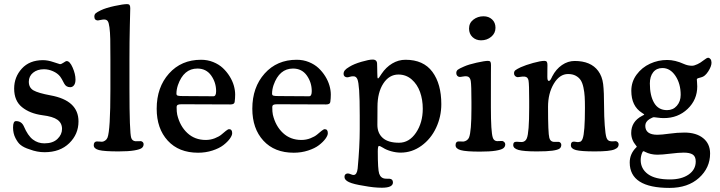

<svg xmlns="http://www.w3.org/2000/svg" viewBox="-20 -734 3524 940"><path d="M96.7 -115.7Q116.2 -69.8 140.9 -51Q165.5 -32.2 197.3 -32.2Q238.8 -32.2 261.2 -53.7Q283.7 -75.2 283.7 -103Q283.7 -131.3 261.5 -147.5Q239.3 -163.6 187.5 -169.9Q126 -178.2 87.6 -209.5Q49.3 -240.7 49.3 -300.3Q49.3 -356.9 86.9 -398.2Q124.5 -439.5 190.4 -439.5Q214.4 -439.5 242.7 -429.7Q271 -419.9 273.4 -419.9Q280.8 -419.9 291.5 -427.5Q302.2 -435.1 306.2 -435.1Q321.8 -435.1 335.7 -403.1Q349.6 -371.1 349.6 -344.7Q349.6 -326.2 342.3 -316.7Q335 -307.1 323.7 -307.1Q303.7 -307.1 294.4 -324.7Q280.8 -351.6 274.4 -359.4Q261.7 -375.5 239.5 -385.3Q217.3 -395 195.3 -395Q162.6 -395 141.8 -377.9Q121.1 -360.8 121.1 -334Q121.1 -304.7 144 -291.5Q167 -278.3 227.5 -267.1Q364.3 -242.2 364.3 -139.6Q364.3 -77.1 319.1 -33Q273.9 11.2 198.2 11.2Q161.6 11.2 126 -2.4Q95.7 -11.7 79.6 -25.4Q67.4 -35.2 55.7 -57.9Q43.9 -80.6 43.9 -109.9Q43.9 -141.1 58.1 -141.1Q85.4 -141.1 96.7 -115.7Z M520.5 -295.4V-444.3Q520.5 -508.3 519.8 -542.5Q519 -576.7 515.9 -599.9Q512.7 -623 507.8 -630.1Q502.9 -637.2 494.1 -638.2Q484.4 -639.2 473.6 -636.5Q462.9 -633.8 459 -633.8Q441.9 -634.8 441.9 -652.8Q441.9 -663.1 448.5 -668.9Q455.1 -674.8 473.6 -683.6Q497.6 -695.3 540.5 -704.6Q583.5 -713.9 602.5 -713.9Q611.3 -713.9 614.5 -709.2Q617.7 -704.6 617.7 -693.4Q617.7 -686.5 615.7 -609.9Q613.8 -533.2 613.8 -442.9V-301.8Q613.8 -83 622.6 -58.6Q627.9 -43.5 644 -42.5Q649.9 -42 657.5 -42.7Q665 -43.5 669.4 -43Q674.8 -42.5 679 -38.3Q683.1 -34.2 683.1 -28.3Q683.1 -16.6 674.3 -9.5Q665.5 -2.4 637.5 2.4Q609.4 7.3 560.1 7.3Q490.2 7.3 464.6 0.7Q439 -5.9 439 -22.9Q439 -40 453.1 -41.5Q457 -42 466.1 -41Q475.1 -40 479.5 -40Q486.8 -40.5 494.6 -45.7Q502.4 -50.8 506.3 -60.1Q520.5 -96.2 520.5 -295.4Z M964.4 -441.4Q996.1 -441.4 1023.9 -430.2Q1051.8 -418.9 1071 -400.9Q1090.3 -382.8 1104.2 -360.4Q1118.2 -337.9 1124.8 -314.9Q1131.3 -292 1131.3 -271Q1131.3 -252.4 1128.9 -235.4Q1127.9 -222.7 1108.4 -222.7L868.7 -223.6Q855 -223.6 849.9 -220.5Q844.7 -217.3 844.7 -209Q844.7 -185.5 847.7 -172.4Q860.8 -116.7 897.2 -82.8Q933.6 -48.8 987.3 -48.8Q1010.7 -48.8 1031.7 -57.1Q1052.7 -65.4 1064.2 -75.2Q1075.7 -85 1085.9 -93.3Q1096.2 -101.6 1101.6 -101.6Q1116.7 -101.6 1116.7 -82Q1116.7 -70.8 1105.2 -54.9Q1093.8 -39.1 1073.5 -23.4Q1053.2 -7.8 1020.3 2.9Q987.3 13.7 949.7 13.7Q855.5 13.7 801.3 -45.4Q747.1 -104.5 747.1 -201.7Q747.1 -306.6 807.4 -374Q867.7 -441.4 964.4 -441.4ZM1024.9 -262.7Q1038.1 -262.7 1038.1 -287.6Q1038.1 -330.1 1013.9 -364.3Q989.7 -398.4 946.3 -398.4Q879.4 -398.4 851.1 -317.4Q843.8 -295.4 843.8 -275.4Q843.8 -267.6 850.6 -265.6Q857.4 -263.7 875.5 -263.7Z M1432.6 -441.4Q1464.4 -441.4 1492.2 -430.2Q1520 -418.9 1539.3 -400.9Q1558.6 -382.8 1572.5 -360.4Q1586.4 -337.9 1593 -314.9Q1599.6 -292 1599.6 -271Q1599.6 -252.4 1597.2 -235.4Q1596.2 -222.7 1576.7 -222.7L1336.9 -223.6Q1323.2 -223.6 1318.1 -220.5Q1313 -217.3 1313 -209Q1313 -185.5 1315.9 -172.4Q1329.1 -116.7 1365.5 -82.8Q1401.9 -48.8 1455.6 -48.8Q1479 -48.8 1500 -57.1Q1521 -65.4 1532.5 -75.2Q1543.9 -85 1554.2 -93.3Q1564.5 -101.6 1569.8 -101.6Q1585 -101.6 1585 -82Q1585 -70.8 1573.5 -54.9Q1562 -39.1 1541.7 -23.4Q1521.5 -7.8 1488.5 2.9Q1455.6 13.7 1418 13.7Q1323.7 13.7 1269.5 -45.4Q1215.3 -104.5 1215.3 -201.7Q1215.3 -306.6 1275.6 -374Q1335.9 -441.4 1432.6 -441.4ZM1493.2 -262.7Q1506.3 -262.7 1506.3 -287.6Q1506.3 -330.1 1482.2 -364.3Q1458 -398.4 1414.6 -398.4Q1347.7 -398.4 1319.3 -317.4Q1312 -295.4 1312 -275.4Q1312 -267.6 1318.8 -265.6Q1325.7 -263.7 1343.8 -263.7Z M1741.2 -101.1V-167.5Q1741.2 -250.5 1738.3 -291.7Q1735.4 -333 1729.7 -346.2Q1724.1 -359.4 1712.4 -360.4Q1703.1 -361.3 1693.4 -358.2Q1683.6 -355 1678.7 -355.5Q1671.4 -356 1666.7 -360.4Q1662.1 -364.7 1662.1 -372.1Q1662.1 -382.3 1668.5 -390.1Q1674.8 -397.9 1690.9 -407.2Q1712.9 -420.9 1749.8 -431.6Q1786.6 -442.4 1804.2 -442.4Q1826.2 -442.4 1826.2 -420.9Q1826.2 -415 1826.7 -401.4Q1827.1 -387.7 1827.1 -377.9Q1827.1 -362.8 1827.9 -356.2Q1828.6 -349.6 1831.1 -350.1Q1834.5 -350.6 1848.1 -372.6Q1869.6 -404.8 1900.1 -423.1Q1930.7 -441.4 1965.3 -441.4Q2053.2 -441.4 2096.9 -382.3Q2140.6 -323.2 2140.6 -224.1Q2140.6 -163.1 2115.2 -108.6Q2089.8 -54.2 2043.5 -20.5Q1997.1 13.2 1941.4 13.2Q1919.4 13.2 1895.5 6.6Q1871.6 0 1855 -10.7Q1840.8 -19.5 1835.4 -19.5Q1829.6 -19.5 1829.6 7.3Q1829.6 96.2 1836.4 116.2Q1844.2 139.2 1866.7 140.6Q1870.6 141.1 1877 141.1Q1883.3 141.1 1887.2 141.1Q1903.8 142.6 1903.8 159.2Q1903.8 185.1 1849.6 185.1Q1810.1 185.1 1761.7 175.8Q1710.9 168 1688.7 157.7Q1666.5 147.5 1666.5 132.3Q1666.5 116.2 1682.6 115.2Q1689 115.2 1697.5 119.1Q1706.1 123 1711.9 122.6Q1727.5 121.6 1731 91.3Q1741.2 -16.6 1741.2 -101.1ZM1933.6 -35.2Q1983.4 -35.2 2016.6 -84.2Q2049.8 -133.3 2049.8 -201.7Q2049.8 -246.1 2036.4 -283.7Q2022.9 -321.3 1995.4 -345.2Q1967.8 -369.1 1930.7 -369.1Q1885.3 -369.1 1856.7 -325.2Q1828.1 -281.2 1828.1 -211.4L1827.6 -122.6Q1827.6 -82 1854 -58.6Q1880.4 -35.2 1933.6 -35.2Z M2276.4 -594.2Q2276.4 -621.6 2297.6 -637.9Q2318.8 -654.3 2347.2 -654.3Q2372.6 -654.3 2389.2 -638.9Q2405.8 -623.5 2405.8 -598.1Q2405.8 -571.3 2385 -554Q2364.3 -536.6 2335 -536.6Q2310.1 -536.6 2293.2 -552.5Q2276.4 -568.4 2276.4 -594.2ZM2288.1 -202.1V-234.9Q2288.1 -317.4 2284.7 -337.9Q2281.2 -358.4 2265.6 -360.4Q2256.3 -361.3 2245.1 -359.1Q2233.9 -356.9 2230 -357.4Q2222.7 -357.9 2218.3 -363.3Q2213.9 -368.7 2213.9 -376Q2213.9 -386.7 2221.2 -392.6Q2228.5 -398.4 2251.5 -408.2Q2274.4 -418.5 2313.7 -427.2Q2353 -436 2369.1 -436Q2377.9 -436 2380.9 -431.4Q2383.8 -426.8 2383.8 -415.5Q2383.8 -411.1 2383.5 -372.8Q2383.3 -334.5 2383.3 -241.2V-207.5Q2383.3 -88.4 2392.6 -60.5Q2397.5 -44.4 2413.1 -43Q2418.9 -42.5 2426.8 -43.5Q2434.6 -44.4 2439 -43.9Q2444.8 -42.5 2449.2 -38.1Q2453.6 -33.7 2453.6 -27.3Q2453.6 -15.1 2443.6 -7.8Q2433.6 -0.5 2405.8 3.9Q2377.9 8.3 2329.6 8.3Q2261.7 8.3 2236.1 1.2Q2210.4 -5.9 2210.4 -22.9Q2210.4 -40 2223.1 -41.5Q2227.5 -42 2236.6 -41.3Q2245.6 -40.5 2249.5 -41Q2257.3 -42 2265.1 -47.1Q2272.9 -52.2 2276.4 -61Q2288.1 -90.8 2288.1 -202.1Z M2570.8 -206.1V-241.2Q2570.8 -321.8 2567.6 -339.6Q2564.5 -357.4 2548.8 -358.9Q2540 -359.9 2528.6 -357.9Q2517.1 -356 2512.7 -356.4Q2505.9 -357.4 2501.2 -362.5Q2496.6 -367.7 2496.6 -375Q2496.6 -384.8 2503.2 -390.1Q2509.8 -395.5 2529.3 -404.8Q2553.2 -415.5 2590.1 -425.8Q2627 -436 2645 -436Q2653.8 -436 2657 -431.4Q2660.2 -426.8 2660.2 -416Q2660.2 -405.8 2659.9 -391.6Q2659.7 -377.4 2659.7 -357.9Q2659.7 -337.9 2666.5 -337.9Q2668.9 -337.9 2670.7 -338.9Q2672.4 -339.8 2674.1 -342.3Q2675.8 -344.7 2677 -346.7Q2678.2 -348.6 2680.4 -353Q2682.6 -357.4 2683.6 -359.9Q2702.1 -395.5 2731.2 -415.5Q2760.3 -435.5 2793.5 -435.5Q2872.6 -435.5 2908.7 -386.7Q2928.2 -360.4 2932.9 -322.5Q2937.5 -284.7 2937.5 -209Q2937.5 -165.5 2940.7 -120.8Q2943.8 -76.2 2949.2 -60.1Q2954.6 -43.9 2969.7 -42.5Q2975.1 -41.5 2983.4 -42.2Q2991.7 -43 2995.1 -43Q3000.5 -42 3004.6 -37.8Q3008.8 -33.7 3008.8 -27.3Q3008.8 -19 3004.6 -13.4Q3000.5 -7.8 2988.8 -2.7Q2977.1 2.4 2952.9 4.9Q2928.7 7.3 2892.1 7.3Q2824.7 7.3 2799.8 0.7Q2774.9 -5.9 2774.9 -22.9Q2774.9 -40 2787.6 -40.5Q2791.5 -41 2800.3 -39.3Q2809.1 -37.6 2813 -38.6Q2817.9 -39.1 2821 -40.3Q2824.2 -41.5 2827.1 -45.2Q2830.1 -48.8 2832.5 -55.2Q2843.8 -84.5 2843.8 -205.6Q2843.8 -238.8 2842.5 -260.7Q2841.3 -282.7 2836.4 -305.7Q2831.5 -328.6 2822.8 -341.8Q2814 -355 2798.6 -363.3Q2783.2 -371.6 2761.2 -371.6Q2719.7 -371.6 2691.4 -324.2Q2663.1 -276.9 2663.1 -210.9Q2663.1 -81.5 2669.4 -59.1Q2674.3 -41 2689.9 -39.6Q2695.8 -39.1 2703.4 -39.6Q2710.9 -40 2715.3 -39.6Q2720.2 -39.1 2724.1 -34.9Q2728 -30.8 2728 -24.9Q2728 -12.7 2719.2 -6.3Q2710.4 0 2684.3 3.7Q2658.2 7.3 2608.9 7.3Q2543.5 7.3 2518.1 0Q2492.7 -7.3 2492.7 -23.9Q2492.7 -39.1 2504.9 -39.6Q2509.3 -40.5 2520.5 -39.3Q2531.7 -38.1 2535.6 -38.6Q2552.7 -40.5 2559.1 -56.6Q2570.8 -84 2570.8 -206.1Z M3070.8 -289.6Q3070.8 -333.5 3096.7 -368.7Q3122.6 -403.8 3162.4 -422.1Q3202.1 -440.4 3246.6 -440.4Q3285.2 -440.4 3328.1 -420.9Q3347.7 -412.1 3368.2 -412.1Q3378.4 -412.1 3395 -419.9Q3408.2 -425.8 3424.3 -438.5Q3440.4 -451.2 3446.8 -451.2Q3453.1 -451.2 3458.3 -444.8Q3463.4 -438.5 3463.4 -426.8Q3463.4 -409.2 3447.3 -384.3Q3431.2 -359.4 3413.1 -355.5Q3393.6 -351.1 3392.1 -347.2Q3391.6 -346.7 3391.6 -345.7Q3391.6 -343.3 3392.6 -330.8Q3393.6 -318.4 3393.6 -311Q3393.6 -245.6 3346.4 -200.7Q3299.3 -155.8 3230 -155.8Q3215.3 -155.8 3200.2 -158Q3185.1 -160.2 3181.6 -160.2Q3175.8 -160.2 3160.6 -151.4Q3139.2 -138.2 3139.2 -118.2Q3139.2 -74.2 3198.7 -74.2Q3218.3 -74.2 3257.3 -79.6Q3296.4 -85 3330.6 -85Q3388.7 -85 3422.6 -57.6Q3456.5 -30.3 3456.5 17.6Q3456.5 87.9 3402.1 137Q3347.7 186 3257.8 186Q3063 186 3063 61.5Q3063 19.5 3094.2 -11.7Q3097.7 -14.2 3097.7 -16.1L3093.8 -21.5Q3070.3 -49.3 3070.3 -83Q3070.3 -138.7 3123 -166.5Q3134.3 -171.9 3134.3 -173.3Q3134.3 -174.3 3123 -181.6Q3070.8 -214.4 3070.8 -289.6ZM3245.6 -194.8Q3275.4 -194.8 3293.9 -216.3Q3312.5 -237.8 3312.5 -269.5Q3312.5 -324.2 3286.9 -362.5Q3261.2 -400.9 3223.1 -400.9Q3194.3 -400.9 3178 -380.4Q3161.6 -359.9 3161.6 -325.2Q3161.6 -266.1 3182.4 -230.5Q3203.1 -194.8 3245.6 -194.8ZM3116.7 49.3Q3116.7 92.3 3152.1 118.4Q3187.5 144.5 3259.8 144.5Q3316.9 144.5 3351.6 120.4Q3386.2 96.2 3386.2 56.6Q3386.2 32.2 3371.6 22.7Q3356.9 13.2 3327.6 13.2Q3303.2 13.2 3262.2 18.3Q3221.2 23.4 3198.7 23.4Q3165 23.4 3137.7 9.3Q3132.8 6.3 3130.4 6.3Q3127.4 6.3 3125 11.7Q3116.7 29.8 3116.7 49.3Z"/></svg>

Font: Cooper* Medium
Style: Regular
Weight: 500
Designer: Owen Earl
Foundry: indestructible type*
Version: Version 0.001